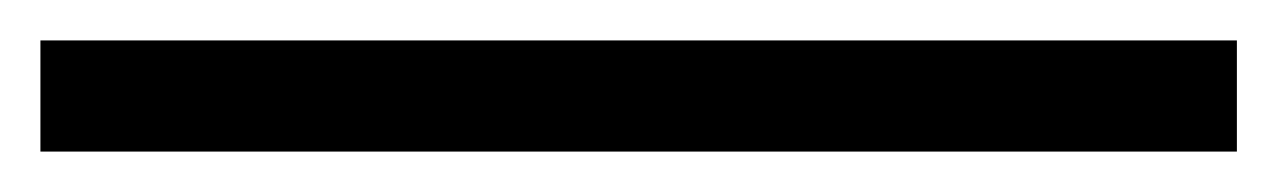

<svg xmlns="http://www.w3.org/2000/svg" viewBox="-26 0 632 95"><path d="M-6 75V20H586V75Z"/></svg>

Font: Noto Serif SC ExtraLight SemiBold
Style: Regular
Weight: 600
Version: Version 2.002-H1;hotconv 1.1.0;makeotfexe 2.6.0